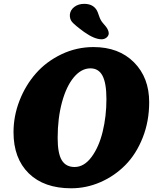

<svg xmlns="http://www.w3.org/2000/svg" viewBox="-20 -970 808 1013"><path d="M423.8 -801.3Q375 -836.9 359.9 -854.5Q347.2 -870.1 348.6 -893.1Q351.1 -917.5 372.3 -933.6Q393.6 -949.7 424.3 -949.7Q470.2 -949.7 490.2 -916.5Q494.6 -910.2 502.4 -886.5Q510.3 -862.8 522 -849.6Q534.7 -835 540 -828.1Q545.4 -821.3 549.8 -811.3Q554.2 -801.3 553.7 -792Q552.2 -779.8 541.3 -771.2Q530.3 -762.7 516.1 -762.7Q478.5 -762.7 423.8 -801.3ZM51.3 -272.5Q51.3 -357.9 83 -439.2Q114.7 -520.5 169.7 -583Q224.6 -645.5 304.2 -683.6Q383.8 -721.7 473.1 -721.7Q606.9 -721.7 687 -641.1Q767.1 -560.5 767.1 -430.7Q767.1 -330.1 732.9 -243.7Q698.7 -157.2 641.6 -99.4Q584.5 -41.5 510 -9Q435.5 23.4 355.5 23.4Q212.4 23.4 131.8 -55.4Q51.3 -134.3 51.3 -272.5ZM373.5 -88.9Q423.8 -88.9 462.9 -141.6Q502 -194.3 521.7 -275.4Q541.5 -356.4 541.5 -447.3Q541.5 -530.8 521 -570.1Q500.5 -609.4 457 -609.4Q409.2 -609.4 369.6 -562.3Q330.1 -515.1 307.1 -430.7Q284.2 -346.2 284.2 -242.2Q284.2 -160.6 305.9 -124.8Q327.6 -88.9 373.5 -88.9Z"/></svg>

Font: Cooper* ExtraBold
Style: Italic
Weight: 800
Italic angle: -7°
Designer: Owen Earl
Foundry: indestructible type*
Version: Version 0.001